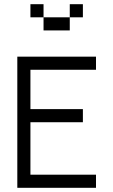

<svg xmlns="http://www.w3.org/2000/svg" viewBox="-20 -895 540 915"><path d="M187.5 -812.5H125V-875H187.5ZM62.5 -625H437.5V-562.5H125V-375H375V-312.5H125V-62.5H437.5V0H62.5ZM187.5 -812.5H312.5V-750H187.5ZM312.5 -875H375V-812.5H312.5Z"/></svg>

Font: 寒蝉点阵体 16px
Style: Regular
Weight: 400
Designer: Designed by Warren2060
Foundry: ChillType
Version: Version 1.000